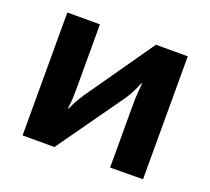

<svg xmlns="http://www.w3.org/2000/svg" viewBox="-92 -609 794 725"><g transform="rotate(20 305.0 -246.5)"><path d="M547 -494V0L415 1V-259Q415 -278 416.5 -297Q418 -316 420 -338H417Q410 -320 399.5 -299.5Q389 -279 379 -265L191 0H63V-494H194V-228Q194 -210 193 -192.5Q192 -175 189 -155H192Q200 -174 209.5 -190.5Q219 -207 229 -222L419 -494Z"/></g></svg>

Font: Exo 2
Style: Bold
Weight: 700
Designer: Natanael Gama
Foundry: Natanael Gama
Version: Version 2.010